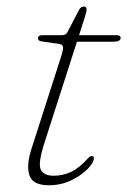

<svg xmlns="http://www.w3.org/2000/svg" viewBox="-20 -556 387 584"><path d="M159 -422.5 107.5 -430Q95.5 -431.5 95.5 -439.5Q95.5 -449 109 -449H168Q180 -449 184.5 -457L221 -527Q226 -536 235 -536Q243.5 -536 243.5 -526.5Q243.5 -521.5 238.5 -505.5L220.5 -449H335Q347 -449 347 -440.5Q347 -429 323.5 -429H214L115 -121Q95 -59 104 -40.2Q113 -21.5 143.5 -21.5Q172 -21.5 197 -33.5Q222 -45.5 248 -75Q254 -81.5 259 -81.5Q265.5 -81.5 265.5 -75Q265.5 -61.5 246.5 -42Q227.5 -22.5 196.5 -7.5Q165.5 7.5 128.5 7.5Q80 7.5 69.8 -22Q59.5 -51.5 75 -101L166.5 -386Q173 -406.5 171.5 -413.8Q170 -421 159 -422.5Z"/></svg>

Font: Fraunces 9pt Thin
Style: Italic
Weight: 100
Italic angle: -16°
Version: Version 1.000;[b76b70a41]